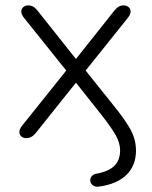

<svg xmlns="http://www.w3.org/2000/svg" viewBox="-20 -512 563 713"><path d="M315 157Q315 149 321 142Q327 135 338 133Q383 125 404.5 104Q426 83 426 46Q426 19 409.5 -10.5Q393 -40 350 -94L262 -205L112 -17Q97 1 77 1Q66 1 59 -5.5Q52 -12 52 -22Q52 -32 61 -44L226 -250L69 -446Q59 -459 59 -469Q59 -479 66.5 -485.5Q74 -492 84 -492Q95 -492 103 -487.5Q111 -483 119 -473L262 -293L405 -473Q413 -483 421 -487.5Q429 -492 440 -492Q450 -492 457.5 -485.5Q465 -479 465 -469Q465 -459 455 -446L298 -250L398 -125Q447 -65 466 -28.5Q485 8 485 47Q485 103 449.5 137.5Q414 172 347 181Q333 183 324 175.5Q315 168 315 157Z"/></svg>

Font: SN Pro Light
Style: Regular
Weight: 300
Designer: Tobias Whetton
Foundry: Supernotes
Version: Version 1.002